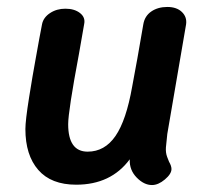

<svg xmlns="http://www.w3.org/2000/svg" viewBox="-20 -530 604 552"><path d="M457 -106Q456 -91 460.5 -79Q465 -67 466 -65Q473 -53 473 -44Q473 -30 454 -14Q435 2 417 2Q394 2 373 -19.5Q352 -41 353 -71V-72Q299 1 199 1Q127 1 90 -41.5Q53 -84 53 -159Q53 -183 63.5 -249Q74 -315 82 -358Q90 -401 93 -419L101 -461Q105 -480 124 -492.5Q143 -505 168 -505Q194 -505 210 -492.5Q226 -480 222 -461L207 -375Q176 -210 176 -173Q176 -94 232 -94Q281 -94 312 -139Q343 -184 360 -281Q374 -354 392 -460Q396 -484 415 -497Q434 -510 461 -510Q488 -510 503 -495.5Q518 -481 515 -460L461 -145Z"/></svg>

Font: Mali SemiBold
Style: Italic
Weight: 600
Italic angle: -10°
Version: Version 1.000; ttfautohint (v1.6)